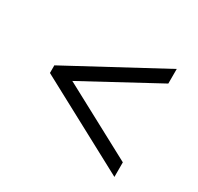

<svg xmlns="http://www.w3.org/2000/svg" viewBox="-114 -740 787 764"><g transform="rotate(30 279.5 -358.0)"><path d="M494 -110V-177L158 -357L494 -539V-606L65 -375V-340Z"/></g></svg>

Font: Noto Fangsong KSS Vertical
Style: Regular
Weight: 400
Designer: LIU Zhao, ZHANG Congyu, Kushim JIANG
Foundry: Guyu Beijing Co. Ltd.
Version: Version 1.000;November 16, 2022;FontCreator 11.5.0.2427 64-b